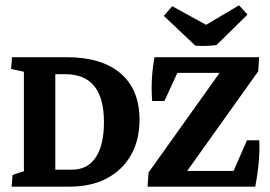

<svg xmlns="http://www.w3.org/2000/svg" viewBox="-20 -697 1008 717"><path d="M131.8 0V-63.5H250Q307.1 -63.5 337.6 -109.4Q368.2 -155.3 368.2 -241.2Q368.2 -419.9 224.1 -419.9H131.8V-483.4H228.5Q359.9 -483.4 430.4 -422.9Q501 -362.3 501 -250Q501 -173.8 469 -117.7Q437 -61.5 378.7 -30.8Q320.3 0 240.2 0ZM69.3 -7.3V-476.6H186.5V-7.3ZM23.4 0 26.9 -43Q50.3 -53.2 87.9 -62L69.3 -12.2V-88.9H186.5V-12.2L169.4 -58.1L234.4 -43.9L231 0ZM232.4 -483.4 229 -440.4Q205.6 -430.2 168 -421.4L186.5 -471.2V-394.5H69.3V-471.2L86.4 -425.3L21.5 -439.5L24.9 -483.4ZM531.2 0 534.7 -52.7 841.8 -483.4H947.8L944.3 -430.7L637.2 0ZM531.2 0 609.9 -58.6H934.6L932.6 0ZM548.3 -319.8Q544.9 -361.3 547.4 -403.8Q549.8 -446.3 557.1 -483.4L651.4 -444.8L594.2 -319.8ZM555.7 -424.8 557.1 -483.4H947.8L869.6 -424.8ZM948.2 -173.3Q950.2 -134.3 946 -89.4Q941.9 -44.4 933.1 0L839.8 -30.3L902.3 -173.3ZM709.5 -526.4 591.8 -637.7 623 -673.8 774.4 -590.8ZM709.5 -526.4 726.1 -590.3 872.6 -677.2 904.3 -642.6 788.6 -528.8Q771.5 -526.4 750.2 -525.6Q729 -524.9 709.5 -526.4Z"/></svg>

Font: Markazi Text
Style: Regular
Weight: 400
Designer: Borna Izadpanah (Arabic designer), Fiona Ross (Arabic design director) and Florian Runge (Latin designer)
Foundry: Borna Izadpanah and Florian Runge
Version: Version 1.000